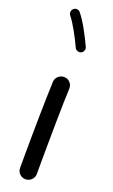

<svg xmlns="http://www.w3.org/2000/svg" viewBox="-176 -911 584 994"><g transform="rotate(20 116.0 -413.5)"><path d="M122.1 -520Q141.1 -519.5 153.8 -505.4Q166.5 -491.2 165.5 -472.2Q164.1 -438.5 162.8 -390.1Q161.6 -341.8 160.9 -286.9Q160.2 -231.9 159.7 -177.7Q159.2 -123.5 158.9 -77.1Q158.7 -30.8 158.7 0Q158.7 19 145 32.5Q131.3 45.9 112.3 45.9Q93.3 45.9 79.8 32.5Q66.4 19 66.4 0Q66.4 -30.8 66.7 -77.4Q66.9 -124 67.4 -178.5Q67.9 -232.9 68.8 -288.1Q69.8 -343.3 71 -392.3Q72.3 -441.4 73.7 -476.6Q74.7 -495.6 88.9 -508.3Q103 -521 122.1 -520ZM44.9 -867.2Q53.2 -874 64 -872.6Q74.7 -871.1 81.1 -862.8Q105 -833 129.6 -788.3Q154.3 -743.7 171.9 -704.6Q176.3 -695.3 172.4 -684.8Q168.5 -674.3 158.7 -669.9Q149.4 -666 138.9 -669.9Q128.4 -673.8 124.5 -683.1Q107.9 -719.7 84 -762.7Q60.1 -805.7 40 -830.6Q33.7 -838.9 35.2 -849.9Q36.6 -860.8 44.9 -867.2Z"/></g></svg>

Font: Mikhak-DS1-FD Medium
Style: Regular
Weight: 500
Designer: Amin Abedi
Version: Version 3.2